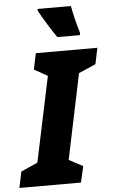

<svg xmlns="http://www.w3.org/2000/svg" viewBox="-98 -991 607 1032"><g transform="rotate(-5 205.5 -475.0)"><path d="M-36 0 -18 -87 72 -127 169 -587 97 -627 115 -714H447L429 -627L337 -587L241 -127L316 -87L296 0ZM238 -790H360L361 -803Q347 -849 338.5 -885.5Q330 -922 325 -950H145V-941Q159 -913 189.5 -864Q220 -815 238 -790Z"/></g></svg>

Font: Noto Sans Display Condensed Black
Style: Italic
Weight: 900
Width: 3
Italic angle: -192°
Designer: Monotype Design Team
Foundry: Monotype Imaging Inc.
Version: Version 1.900